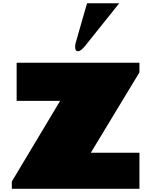

<svg xmlns="http://www.w3.org/2000/svg" viewBox="-20 -1168 941 1188"><path d="M352.1 -543.9H83V-779.8H842.8V-720.2L542 -223.1H842.8V0H53.2V-44.9ZM717.8 -1147.9 507.8 -885.3Q480.5 -851.1 462.9 -851.1Q444.8 -851.1 444.8 -877.9Q444.8 -890.6 448.7 -904.3L518.6 -1147.9Z"/></svg>

Font: Rammetto One
Style: Regular
Weight: 400
Designer: Vernon Adams
Foundry: Vernon Adams
Version: Version 1.100; ttfautohint (v1.8.4.7-5d5b)